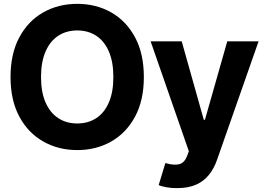

<svg xmlns="http://www.w3.org/2000/svg" viewBox="-20 -757 1342 981"><path d="M374.6 9.8Q278 9.8 200.7 -34.2Q123.4 -78.1 78.6 -161.6Q33.8 -245 33.8 -363.3Q33.8 -482.3 78.6 -566Q123.4 -649.7 200.7 -693.5Q278 -737.3 374.6 -737.3Q471.4 -737.3 548.3 -693.5Q625.3 -649.7 670.2 -566Q715 -482.3 715 -363.3Q715 -244.7 670.2 -161.3Q625.3 -77.8 548.3 -34Q471.4 9.8 374.6 9.8ZM374.6 -126.2Q430.6 -126.2 472 -153.5Q513.5 -180.8 536.3 -233.7Q559.2 -286.6 559.2 -363.3Q559.2 -440.4 536.3 -493.6Q513.5 -546.8 472 -574.1Q430.6 -601.4 374.6 -601.4Q318.9 -601.4 277.4 -574.1Q235.8 -546.8 212.7 -493.6Q189.6 -440.4 189.6 -363.3Q189.6 -286.6 212.7 -233.7Q235.8 -180.8 277.4 -153.5Q318.9 -126.2 374.6 -126.2ZM886.1 204.1Q857.3 204.6 832.2 200.1Q807.1 195.7 790.6 189.1L825 76L830.1 77.3Q868 88.3 895.1 82.1Q922.2 76 936.3 38.9L944.9 15.8L749.6 -545.9H908.4L1021.3 -144.9H1027.1L1141.2 -545.9H1301.2L1089.1 59.2Q1074 103.1 1048 135.8Q1022 168.5 982.3 186.3Q942.7 204.1 886.1 204.1Z"/></svg>

Font: Inter Tight
Style: Regular
Weight: 400
Designer: Rasmus Andersson
Foundry: rsms
Version: Version 3.002